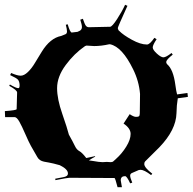

<svg xmlns="http://www.w3.org/2000/svg" viewBox="-51 -844 800 797"><path d="M684.1 -452.1 727.1 -458 729 -441.9 687 -436Q682.1 -407.2 681.6 -374Q679.7 -304.7 610.8 -232.9L551.3 -173.8Q547.9 -170.4 547.9 -163.1Q547.9 -148.4 581.1 -123L576.2 -117.2Q547.4 -139.2 532.2 -139.2L525.9 -138.2Q523.9 -138.2 522.9 -137.2L497.1 -126Q489.3 -123 489.3 -114.7Q489.3 -106.4 498 -85.9L489.3 -83Q475.6 -112.8 468.3 -112.8Q450.2 -112.8 450.2 -95.2Q450.2 -93.8 455.1 -66.9H437Q427.2 -105 424.3 -105L237.3 -106Q228.5 -106 179.2 -96.2L178.2 -102.1Q222.2 -109.9 222.2 -111.8Q231 -115.2 231 -124Q231 -141.6 197.3 -158.2L171.9 -165Q165 -167 152.1 -169.2Q139.2 -171.4 131.8 -172.9Q112.3 -176.8 104 -191.9L77.1 -238.8Q68.4 -254.4 54 -287.6Q39.6 -320.8 29.1 -339.4Q18.6 -357.9 9.3 -357.9H-29.8L-30.8 -382.8Q18.1 -386.2 18.1 -391.1L20 -460Q20 -469.7 -12.7 -487.8L-9.8 -493.2Q16.1 -478 24.9 -478Q31.2 -478 30.3 -492.4Q29.3 -506.8 23.4 -513.4Q17.6 -520 -8.8 -532.2L-4.9 -541Q21 -529.8 34.9 -529.8Q48.8 -529.8 64.7 -544.9Q80.6 -560.1 94 -582.8Q107.4 -605.5 122.1 -628.9Q157.2 -686 203.1 -694.8L221.2 -702.1Q227.1 -705.1 227.1 -713.6Q227.1 -722.2 222.2 -741.2L230 -743.2Q239.7 -709 247.1 -709L271 -711.9Q271.5 -711.9 281.2 -716.8Q289.1 -722.2 289.1 -731.7Q289.1 -741.2 282.2 -762.2L293 -766.1Q300.3 -744.1 305.2 -737.5Q310.1 -731 317.9 -731L406.2 -732.9Q414.6 -733.4 435.1 -764.9Q455.6 -796.4 468.3 -824.2L478 -819.8Q438 -731.9 438 -727.5Q438 -723.1 442.9 -715.8H443.8Q460.4 -698.7 496.3 -679Q532.2 -659.2 559.1 -659.2Q570.8 -659.2 589.8 -687L599.1 -681.2Q583 -657.2 583 -647.2Q583 -637.2 600.1 -621.6Q617.2 -606 627.4 -606Q637.7 -606 661.1 -624L666 -617.2Q639.2 -596.2 639.2 -586.9V-584Q640.6 -579.6 643.1 -577.1Q668.5 -555.2 676.8 -492.2Q680.7 -463.4 684.1 -452.1ZM339.8 -652.8 308.1 -654.8Q306.2 -654.8 302.2 -652.8Q257.3 -622.1 221.7 -574Q186 -525.9 186 -478Q186 -433.1 207.3 -372.1Q228.5 -311 234.9 -285.2Q252.4 -253.9 259.8 -238.3Q267.1 -222.7 278.3 -216.8Q289.6 -210.9 307.1 -188L343.3 -195.8L344.2 -193.8Q331.1 -187 317.9 -178.2Q322.3 -177.7 335 -175.8Q360.8 -170.9 375 -170.9L392.1 -171.9L408.2 -170.9Q416 -170.9 418.9 -173.8L430.2 -184.1Q455.1 -206.1 473.1 -235.4Q491.2 -264.6 491.2 -288.1Q491.2 -311.5 461.9 -331.1L487.3 -370.1Q503.9 -358.9 513.4 -358.9Q522.9 -358.9 525.9 -361.3Q529.3 -364.7 529.3 -374L530.3 -454.1Q525.9 -507.3 501.5 -556.6Q456.1 -649.4 406.2 -660.2H401.9Q369.1 -652.8 339.8 -652.8ZM640.1 -581.1Q640.1 -581.1 639.2 -584Q639.2 -582 640.1 -581.1Z"/></svg>

Font: Eater Caps
Style: Regular
Weight: 400
Version: Version 001.002